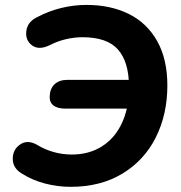

<svg xmlns="http://www.w3.org/2000/svg" viewBox="-20 -735 722 766"><path d="M69 -41.4Q31 -63.4 30.9 -101.1Q30.8 -138.8 60.7 -158.9Q90.7 -179 129 -156.6Q159.4 -138.1 194.5 -128.3Q229.7 -118.5 265.8 -118.5Q329.5 -118.5 377.1 -145.4Q424.8 -172.2 453.5 -219.8Q482.3 -267.5 491.3 -330.5L502.3 -301.7H240.7Q209.9 -301.7 193.6 -314Q177.4 -326.3 178.2 -349.6Q179 -381 197.5 -398.7Q216.1 -416.3 247.8 -416.3H503.7L494.5 -393.1Q493.8 -488.5 450.6 -537.5Q407.3 -586.5 309.1 -586.5Q277.8 -586.5 244.2 -578.9Q210.7 -571.3 178.8 -555Q135.2 -533.7 107.9 -554Q80.5 -574.3 85 -610.8Q89.4 -647.3 126.5 -665.7Q173.7 -690.9 223.9 -703.1Q274.2 -715.4 324.9 -715.4Q421 -715.4 493.7 -679.4Q566.5 -643.4 607.1 -571.1Q647.7 -498.8 647.7 -394Q647.7 -279.2 601.9 -187.4Q556.1 -95.6 468.8 -42.6Q381.4 10.4 261.8 10.4Q210 10.4 160 -2.7Q110 -15.7 69 -41.4Z"/></svg>

Font: SN Pro Thin
Style: Italic
Weight: 200
Italic angle: -9°
Designer: Tobias Whetton
Foundry: Supernotes
Version: Version 1.003;Glyphs 3.3 (3324)